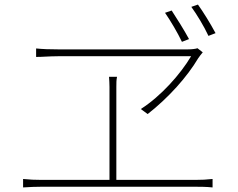

<svg xmlns="http://www.w3.org/2000/svg" viewBox="-20 -857 1040 840"><path d="M923 -712C900 -755 869 -805 846 -837L817 -827C841 -794 872 -743 892 -700ZM807 -686C786 -725 752 -779 731 -811L702 -801C725 -768 757 -714 776 -674ZM816 -611C770 -533 684 -436 596 -380L626 -358C718 -430 799 -521 847 -602C854 -613 860 -619 867 -628L844 -646C836 -643 818 -641 803 -641H233C198 -641 167 -642 138 -645V-608C149 -608 161 -608 173 -609C192 -610 216 -611 233 -611ZM489 -70V-477C489 -496 489 -506 492 -521H457C458 -506 459 -492 459 -477V-70H161C134 -70 109 -71 81 -74V-37C110 -39 137 -40 161 -40H835C852 -40 883 -40 910 -37V-74C883 -71 862 -70 835 -70Z"/></svg>

Font: SSpoqa Han Sans Neo Thin
Style: Regular
Weight: 100
Designer: [Spoqa Han Sans Neo] Dong-huui Kim  Younghwa Kang  Yujin Lee  [Noto Sans] Ryoko NISHIZUKA  (kana & ideographs); Paul D. 
Foundry: Spoqa (http://www.spoqa-han-sans.com)
Version: Version 1.000